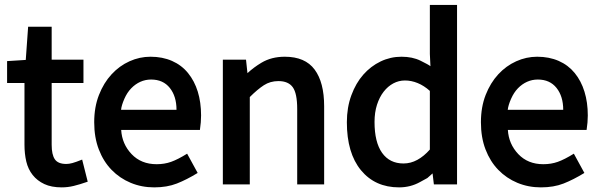

<svg xmlns="http://www.w3.org/2000/svg" viewBox="-20 -747 2471 793"><path d="M81.1 -404.3H9.3V-494.6L86.4 -499.5L96.2 -636.7H193.4V-500.5H324.7V-404.3H193.4V-148.9Q193.4 -108.4 206.5 -89.1Q219.7 -69.8 253.9 -69.8Q265.1 -69.8 278.8 -73.5Q292.5 -77.1 319.3 -87.9L342.3 3.4Q308.6 15.1 284.2 21Q259.8 26.9 234.9 26.9Q192.4 26.9 163.1 13.2Q133.8 -0.5 115 -24.2Q96.2 -47.9 88.6 -79.8Q81.1 -111.8 81.1 -149.9Z M369.1 -242.2Q369.1 -304.7 388.7 -354.7Q408.2 -404.8 440.7 -439.9Q473.1 -475.1 514.9 -493.9Q556.6 -512.7 601.6 -512.7Q650.9 -512.7 690.4 -495.4Q730 -478 756.6 -445.3Q783.2 -412.6 796.9 -368.4Q810.5 -324.2 810.5 -270Q810.5 -242.2 805.7 -210.4H480.5Q483.9 -152.3 523.4 -110.6Q563 -68.8 627 -68.8Q659.2 -68.8 686.8 -78.6Q714.4 -88.4 752.9 -112.3L796.4 -32.7Q751 -4.9 710.4 11Q669.9 26.9 616.7 26.9Q564.9 26.9 519.8 8.1Q474.6 -10.7 440.9 -45.4Q407.2 -80.1 388.2 -129.6Q369.1 -179.2 369.1 -242.2ZM709 -293.5Q709 -349.1 681.4 -383.8Q653.8 -418.5 604 -418.5Q580.6 -418.5 559.8 -409.2Q539.1 -399.9 522 -382.3Q504.9 -364.7 493.4 -338.4Q481.9 -312 480 -293.5Z M1002 -444.8Q1027.8 -468.8 1059.6 -487.8Q1101.1 -512.7 1156.2 -512.7Q1240.2 -512.7 1279.5 -459.7Q1318.8 -406.7 1318.8 -308.1V14.6H1207.5V-296.9Q1207.5 -361.3 1189.2 -386.7Q1170.9 -412.1 1129.9 -412.1Q1096.2 -412.1 1069.8 -395Q1043.5 -377.9 1011.7 -346.2V14.6H900.4V-500.5H996.1L1002 -445.3Z M1745.1 -11.7 1714.8 4.9Q1675.3 26.9 1628.4 26.9Q1529.3 26.9 1470.9 -43.9Q1412.6 -114.7 1412.6 -242.2Q1412.6 -303.2 1431.2 -353.5Q1449.7 -403.8 1480.5 -438.7Q1511.2 -473.6 1552 -493.2Q1592.8 -512.7 1638.2 -512.7Q1683.6 -512.7 1716.8 -496.3Q1750 -480 1757.8 -473.6L1755.4 -524.4V-726.6H1867.7V14.6H1772L1766.6 -30.8ZM1526.9 -243.2Q1526.9 -159.7 1558.1 -115.7Q1589.4 -71.8 1646.5 -71.8Q1676.3 -71.8 1703.6 -86.7Q1731 -101.6 1755.4 -129.4V-371.6Q1731.4 -393.1 1705.3 -403.8Q1679.2 -414.6 1652.3 -414.6Q1627 -414.6 1604.5 -402.6Q1582 -390.6 1564.7 -368.4Q1547.4 -346.2 1537.1 -314.5Q1526.9 -282.7 1526.9 -243.2Z M1966.3 -242.2Q1966.3 -304.7 1985.8 -354.7Q2005.4 -404.8 2037.8 -439.9Q2070.3 -475.1 2112.1 -493.9Q2153.8 -512.7 2198.7 -512.7Q2248 -512.7 2287.6 -495.4Q2327.1 -478 2353.8 -445.3Q2380.4 -412.6 2394 -368.4Q2407.7 -324.2 2407.7 -270Q2407.7 -242.2 2402.8 -210.4H2077.6Q2081.1 -152.3 2120.6 -110.6Q2160.2 -68.8 2224.1 -68.8Q2256.3 -68.8 2283.9 -78.6Q2311.5 -88.4 2350.1 -112.3L2393.6 -32.7Q2348.1 -4.9 2307.6 11Q2267.1 26.9 2213.9 26.9Q2162.1 26.9 2116.9 8.1Q2071.8 -10.7 2038.1 -45.4Q2004.4 -80.1 1985.4 -129.6Q1966.3 -179.2 1966.3 -242.2ZM2306.2 -293.5Q2306.2 -349.1 2278.6 -383.8Q2251 -418.5 2201.2 -418.5Q2177.7 -418.5 2157 -409.2Q2136.2 -399.9 2119.1 -382.3Q2102.1 -364.7 2090.6 -338.4Q2079.1 -312 2077.1 -293.5Z"/></svg>

Font: Pyidaungsu
Style: Bold
Weight: 700
Designer: Sun Tun
Foundry: MCF
Version: Version 2.005 July 4, 2018; ttfautohint (v1.8.1)